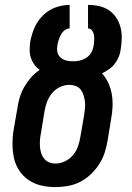

<svg xmlns="http://www.w3.org/2000/svg" viewBox="-20 -755 540 783"><path d="M206 8Q176 8 148 1.5Q120 -5 97 -20.5Q74 -36 58.5 -59.5Q43 -83 37 -110.5Q31 -138 31 -168Q31 -198 36 -228L51 -314Q54 -336 60.5 -357.5Q67 -379 78.5 -399.5Q90 -420 105.5 -438Q121 -456 142 -470Q129 -479 120 -491.5Q111 -504 106 -519Q101 -534 101 -550.5Q101 -567 103 -583Q108 -612 120 -640.5Q132 -669 154.5 -691.5Q177 -714 206 -724.5Q235 -735 264 -735V-639Q253 -639 243.5 -631.5Q234 -624 228.5 -613.5Q223 -603 219.5 -592.5Q216 -582 214 -571V-568Q211 -554 214.5 -541Q218 -528 228 -519.5Q238 -511 251 -508Q264 -505 278 -505Q292 -505 305.5 -508Q319 -511 331.5 -519Q344 -527 351.5 -539.5Q359 -552 361 -566L362 -568Q363 -578 364 -589Q365 -600 363.5 -610.5Q362 -621 356 -630Q350 -639 339 -639V-735Q362 -735 384.5 -730Q407 -725 424.5 -713Q442 -701 454 -683Q466 -665 471.5 -643.5Q477 -622 476.5 -599Q476 -576 472 -552Q470 -537 464 -522.5Q458 -508 448 -495Q438 -482 424.5 -472.5Q411 -463 396 -456Q412 -438 422 -416Q432 -394 436 -370Q440 -346 439 -320.5Q438 -295 433 -269L419 -183Q415 -158 407 -133Q399 -108 384.5 -85.5Q370 -63 350 -44Q330 -25 306 -13Q282 -1 256.5 3.5Q231 8 206 8ZM207 -88Q226 -88 245.5 -97.5Q265 -107 278.5 -123.5Q292 -140 298.5 -159.5Q305 -179 308 -198L323 -285Q325 -299 326.5 -312.5Q328 -326 326.5 -339.5Q325 -353 321 -366Q317 -379 309.5 -389Q302 -399 289 -404Q276 -409 262 -409Q243 -409 223.5 -399.5Q204 -390 191 -373.5Q178 -357 171 -337.5Q164 -318 161 -298L147 -212Q144 -198 143 -184Q142 -170 143 -156.5Q144 -143 148 -130.5Q152 -118 160 -108Q168 -98 180.5 -93Q193 -88 207 -88Z"/></svg>

Font: Iosevka Curly Slab
Style: Bold Italic
Weight: 700
Italic angle: -9°
Monospace: yes
Designer: Belleve Invis
Foundry: Belleve Invis
Version: Version 22.1.2; ttfautohint (v1.8.4)